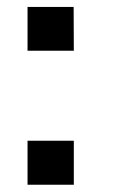

<svg xmlns="http://www.w3.org/2000/svg" viewBox="-20 -520 319 541"><path d="M188 -377 187.5 -500.5H57.6V-377ZM188 0.5V-123.5H57.6V0.5Z"/></svg>

Font: Ride SemiBold
Style: Regular
Weight: 600
Version: Version 3.000